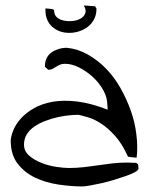

<svg xmlns="http://www.w3.org/2000/svg" viewBox="-20 -671 546 691"><path d="M18.6 -165Q19.5 -181.6 28.3 -203.1Q37.1 -224.6 55.7 -245.1Q74.2 -265.6 102.5 -281.7Q130.9 -297.9 169.4 -304.7Q208 -311.5 257.3 -305.7Q306.6 -299.8 367.2 -276.4Q367.2 -277.3 367.2 -286.1L366.2 -294.9Q366.2 -320.3 351.6 -346.7Q336.9 -373 314 -394Q291 -415 264.6 -428.2Q238.3 -441.4 213.9 -441.4Q204.1 -441.4 196.8 -438.5Q189.5 -435.5 182.6 -431.2Q175.8 -426.8 169.4 -423.3Q163.1 -419.9 154.3 -419.9Q152.3 -419.9 152.3 -420.9Q151.4 -421.9 150.4 -422.9Q148.4 -424.8 145 -427.7Q141.6 -430.7 141.6 -431.6Q141.6 -449.2 147.9 -461.9Q154.3 -474.6 165.5 -482.4Q176.8 -490.2 190.9 -494.6Q205.1 -499 220.7 -499Q259.8 -495.1 295.4 -475.1Q331.1 -455.1 360.8 -424.8Q390.6 -394.5 413.1 -355Q435.5 -315.4 450.7 -272.9Q465.8 -230.5 470.7 -187.5Q476.6 -142.6 471.7 -103.5Q470.7 -103.5 465.8 -104Q460.9 -104.5 455.1 -105Q449.2 -105.5 445.3 -106.4L440.4 -107.4Q419.9 -153.3 394.5 -181.6Q369.1 -210 344.2 -226.1Q319.3 -242.2 297.9 -248.5Q276.4 -254.9 262.7 -257.8Q248 -257.8 228 -255.9Q208 -253.9 186.5 -249Q165 -244.1 143.1 -235.8Q121.1 -227.5 104 -215.8Q86.9 -204.1 76.7 -188Q66.4 -171.9 66.4 -150.4Q66.4 -127 85 -110.8Q103.5 -94.7 129.9 -84.5Q156.2 -74.2 183.6 -70.3Q210.9 -66.4 227.5 -66.4Q254.9 -66.4 281.2 -69.3Q307.6 -72.3 333.5 -76.2Q359.4 -80.1 384.8 -83Q410.2 -85.9 435.5 -85.9Q437.5 -85.9 442.4 -85.9Q447.3 -85.9 452.6 -85.4Q458 -85 462.4 -85Q466.8 -85 468.8 -85Q476.6 -82 477.5 -76.2Q478.5 -70.3 478.5 -64.5Q478.5 -58.6 466.3 -51.8Q454.1 -44.9 434.6 -38.1Q415 -31.2 391.1 -23.9Q367.2 -16.6 345.2 -11.7Q323.2 -6.8 304.2 -3.4Q285.2 0 277.3 0Q236.3 0 190.4 -6.8Q144.5 -13.7 106.4 -31.7Q68.4 -49.8 43.5 -82Q18.6 -114.3 18.6 -165ZM322.3 -648.4Q325.2 -642.6 326.2 -642.6Q327.1 -642.6 327.1 -637.7Q327.1 -618.2 318.8 -602.1Q310.5 -585.9 296.9 -575.2Q283.2 -564.5 265.6 -558.6Q248 -552.7 229.5 -552.7Q192.4 -552.7 168 -574.7Q143.6 -596.7 143.6 -633.8V-640.6Q155.3 -639.6 161.6 -639.2Q168 -638.7 170.9 -637.2Q173.8 -635.7 173.8 -634.8Q174.8 -634.8 174.8 -632.8Q174.8 -617.2 185.1 -608.4Q195.3 -599.6 210.9 -596.7Q226.6 -593.8 243.2 -595.7Q259.8 -597.7 271.5 -605Q283.2 -612.3 287.1 -624Q291 -635.7 281.2 -651.4Z"/></svg>

Font: Indie Flower
Style: Regular
Weight: 400
Designer: Kimberly Geswein
Foundry: Kimberly Geswein
Version: Version 1.001 2010